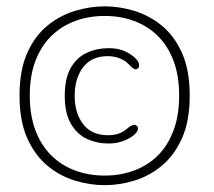

<svg xmlns="http://www.w3.org/2000/svg" viewBox="-20 -626 659 590"><path d="M302 -57Q256.5 -57 210.2 -71Q164 -85 125.5 -117Q87 -149 63.5 -201.8Q40 -254.5 40 -332.5Q40 -410 63.5 -462.8Q87 -515.5 125.5 -547Q164 -578.5 210.2 -592.5Q256.5 -606.5 302 -606.5Q347 -606.5 393 -592.5Q439 -578.5 477.5 -547Q516 -515.5 539.5 -462.8Q563 -410 563 -332.5Q563 -254.5 539.5 -201.8Q516 -149 477.5 -117Q439 -85 393 -71Q347 -57 302 -57ZM313.5 -185Q278 -185 247.2 -199.2Q216.5 -213.5 197.8 -245.8Q179 -278 179 -331.5Q179 -386 197.8 -418Q216.5 -450 247.2 -464Q278 -478 313.5 -478Q344.5 -478 365.2 -468Q386 -458 398 -445Q407.5 -435.5 407.5 -425Q407.5 -419 404 -416Q400.5 -413 396.5 -413Q390 -413 375 -429Q364 -441 346.5 -447.2Q329 -453.5 311.5 -453.5Q262 -453.5 235.8 -419.8Q209.5 -386 209.5 -331.5Q209.5 -278 235.8 -244.2Q262 -210.5 311.5 -210.5Q347 -210.5 368.5 -229Q375.5 -235 381.5 -238.8Q387.5 -242.5 392.5 -242.5Q397 -242.5 400.5 -239.2Q404 -236 404 -231Q404 -221.5 390.5 -210Q376.5 -199 356.5 -192Q336.5 -185 313.5 -185ZM302 -86.5Q350.5 -86.5 392.2 -102Q434 -117.5 465 -148.2Q496 -179 513.2 -225.2Q530.5 -271.5 530.5 -332.5Q530.5 -393.5 513.2 -439.2Q496 -485 465 -515.5Q434 -546 392.2 -561.5Q350.5 -577 302 -577Q253 -577 211 -561.5Q169 -546 137.8 -515.5Q106.5 -485 89 -439.2Q71.5 -393.5 71.5 -332.5Q71.5 -271.5 89 -225.2Q106.5 -179 137.8 -148.2Q169 -117.5 211 -102Q253 -86.5 302 -86.5Z"/></svg>

Font: Sono Monospace ExtraLight
Style: Regular
Weight: 250
Version: Version 2.112